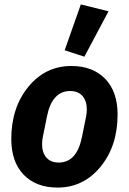

<svg xmlns="http://www.w3.org/2000/svg" viewBox="-20 -835 582 867"><path d="M470 -784 361 -579 272 -608 345 -815ZM240 12Q143 12 87 -46Q31 -104 31 -207Q31 -349 108 -443Q185 -537 302 -537Q399 -537 455 -479Q511 -421 511 -318Q511 -176 434 -82Q357 12 240 12ZM245 -101Q327 -101 350 -216L369 -310Q372 -328 372 -341Q372 -379 352.5 -401.5Q333 -424 297 -424Q215 -424 192 -309L173 -215Q170 -197 170 -184Q170 -146 189.5 -123.5Q209 -101 245 -101Z"/></svg>

Font: Aneliza
Style: Bold Italic
Weight: 700
Italic angle: -11.31°
Designer: Mike Abbink, Paul van der Laan, Pieter van Rosmalen
Foundry: Bold Monday
Version: Version 3.0